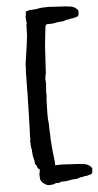

<svg xmlns="http://www.w3.org/2000/svg" viewBox="-60 -751 488 959"><g transform="rotate(-5 184.5 -271.5)"><path d="M96 -535Q96 -541 102 -583V-594L103 -625Q103 -640 106 -645V-646Q103 -649 103 -679Q106 -684 106 -701Q120 -708 137 -708Q154 -708 169.5 -711.5Q185 -715 220 -715L309 -710L321 -708Q341 -708 355 -697.5Q369 -687 368.5 -680.5Q368 -674 367.5 -668Q367 -662 366 -660Q363 -653 349 -651L338 -648Q327 -648 315 -644Q304 -644 296 -640Q288 -636 268 -636L253 -634Q237 -629 207 -630Q205 -628 199 -626L196 -608L187 -524L179 -388L174 -361Q174 -348 175 -346V-328L172 -292Q173 -290 173 -277Q173 -264 171 -260L169 -184Q169 -155 170.5 -146.5Q172 -138 172 -132V-109L174 -71V-56Q176 -38 176 -27L181 25Q187 63 185 76Q196 75 220 75L309 80L321 82Q341 82 355 92.5Q369 103 368.5 109.5Q368 116 367.5 122Q367 128 366 130Q363 137 349 139L338 142Q327 142 315 146Q304 146 296 150Q288 154 268 154L253 156Q237 161 207 160Q201 166 191 165Q181 164 178 166Q169 172 143 172Q136 172 116 158L106 144Q103 141 103 111Q106 106 106 97Q106 88 107 88H102Q95 80 91 66Q83 62 85 47L78 19Q78 7 76 -3L77 -11Q74 -14 74 -20L72 -38V-46Q72 -54 71.5 -57Q71 -60 74 -67Q71 -71 74 -106Q78 -230 78 -262L79 -286V-315Q80 -339 80 -376Q80 -413 82 -416V-439Z"/></g></svg>

Font: Caveat Brush
Style: Regular
Weight: 400
Designer: Pablo Impallari
Foundry: Creative Lab NY
Version: Version 1.096; ttfautohint (v1.3)